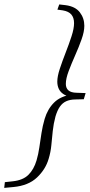

<svg xmlns="http://www.w3.org/2000/svg" viewBox="-92 -738 418 888"><path d="M304 -307.5 295.5 -279 255.5 -278Q231 -277.5 213.8 -269.5Q196.5 -261.5 184.8 -244.5Q173 -227.5 164.5 -199Q155.5 -165.5 152 -132.2Q148.5 -99 145.5 -66.8Q142.5 -34.5 133 -3.5Q119 45 79.2 82.8Q39.5 120.5 -30 127L-72.5 131L-69.5 104.5L-33 100.5Q14 95.5 39.2 70.8Q64.5 46 77 4Q85.5 -25 90 -56.8Q94.5 -88.5 99.8 -122Q105 -155.5 114.5 -188Q128 -233.5 158 -263.5Q188 -293.5 241.5 -301L237.5 -289Q214.5 -293.5 200.2 -303.5Q186 -313.5 179.5 -328Q173 -342.5 173 -360.5Q173 -385 184.8 -420.5Q196.5 -456 211.8 -495Q227 -534 238.8 -570Q250.5 -606 250.5 -631Q250.5 -656 238 -670.8Q225.5 -685.5 198.5 -690L173.5 -693.5L182 -717.5L212 -714Q256.5 -708 277.2 -681Q298 -654 298 -618.5Q298 -591.5 285.2 -555.8Q272.5 -520 255.5 -481.8Q238.5 -443.5 225.5 -409Q212.5 -374.5 212.5 -350Q212.5 -330.5 224.5 -320Q236.5 -309.5 262 -309Z"/></svg>

Font: Newsreader Light
Style: Italic
Weight: 300
Italic angle: -17°
Designer: Hugues Gentile
Foundry: Production Type
Version: Version 1.003